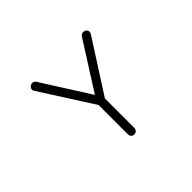

<svg xmlns="http://www.w3.org/2000/svg" viewBox="-136 -979 1273 1273"><g transform="rotate(-45 500.0 -343.0)"><path d="M235.4 -655.3 469.7 -288.1V-14.6Q469.7 0 478.5 9.8Q487.3 17.6 500 17.6Q511.7 17.6 520.5 9.8Q530.3 0 530.3 -14.6V-289.1L765.6 -656.2Q773.4 -669.9 770.5 -681.6Q766.6 -692.4 755.9 -698.2Q744.1 -704.1 732.4 -701.2Q718.8 -698.2 710.9 -684.6L500 -352.5L287.1 -688.5Q279.3 -700.2 266.6 -702.1Q254.9 -704.1 245.1 -697.3Q233.4 -690.4 230.5 -679.7Q226.6 -668 235.4 -655.3Z"/></g></svg>

Font: GulimChe
Style: Regular
Weight: 400
Monospace: yes
Version: Version 2.21